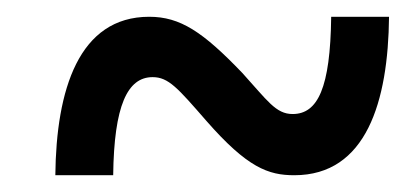

<svg xmlns="http://www.w3.org/2000/svg" viewBox="-20 -471 484 229"><path d="M46 -262H115C116 -345 132 -379 162 -379C181 -379 192 -366 226 -327C275 -271 300 -262 331 -262C417 -262 443 -350 444 -451H375C374 -366 359 -335 329 -335C309 -335 299 -351 269 -384C222 -433 195 -451 158 -451C74 -451 47 -364 46 -262Z"/></svg>

Font: Noto Serif Condensed Extra
Style: Italic
Weight: 800
Width: 3
Italic angle: -12°
Designer: Monotype Design Team
Foundry: Monotype Imaging Inc.
Version: Version 1.901